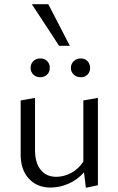

<svg xmlns="http://www.w3.org/2000/svg" viewBox="-20 -884 561 910"><path d="M78 -151V-408L146 -420V-173Q146 -113 172.5 -79.5Q199 -46 247 -46Q282 -46 316.5 -64Q351 -82 375 -118V-408L444 -420V-6L387 6L378 -67Q346 -31 304 -13Q262 5 219 5Q156 5 117 -37Q78 -79 78 -151ZM171 -607Q191 -607 203.5 -594.5Q216 -582 216 -562Q216 -543 203.5 -530.5Q191 -518 171 -518Q151 -518 138 -530.5Q125 -543 125 -562Q125 -582 138 -594.5Q151 -607 171 -607ZM209 -864 311 -667H260L131 -864ZM363 -607Q382 -607 394.5 -594.5Q407 -582 407 -562Q407 -543 395 -530.5Q383 -518 363 -518Q343 -518 329.5 -530.5Q316 -543 316 -562Q316 -581 329.5 -594Q343 -607 363 -607Z"/></svg>

Font: QiushuiShotai Bright
Style: Regular
Weight: 400
Designer: Christian Thalmann (Catharsis Fonts)
Version: Version 1.250;